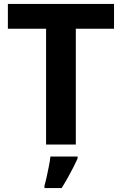

<svg xmlns="http://www.w3.org/2000/svg" viewBox="-20 -734 619 975"><path d="M365 0H214V-588H20V-714H559V-588H365ZM374 71Q364 93 351.5 117.5Q339 142 324.5 168Q310 194 293 221H206V208Q212 188 217.5 162Q223 136 228.5 109Q234 82 236 61H374Z"/></svg>

Font: Noto Sans Ol Chiki
Style: Regular
Weight: 400
Designer: Monotype Design Team, Lewis McGuffie
Foundry: Monotype Imaging Inc.
Version: Version 2.003